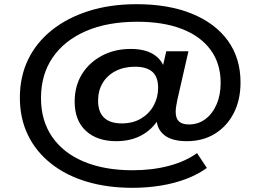

<svg xmlns="http://www.w3.org/2000/svg" viewBox="-20 -735 1245 918"><path d="M614 163Q493 163 394.5 133.5Q296 104 224 47Q152 -10 113.5 -89.5Q75 -169 75 -268Q75 -369 114.5 -450.5Q154 -532 228 -591Q302 -650 404.5 -682.5Q507 -715 633 -715Q786 -715 897.5 -669.5Q1009 -624 1069.5 -540.5Q1130 -457 1130 -341Q1130 -257 1097.5 -194Q1065 -131 1007.5 -95.5Q950 -60 873 -60Q801 -60 764.5 -90Q728 -120 728 -173L748 -184Q719 -125 664.5 -92.5Q610 -60 536 -60Q444 -60 390.5 -109.5Q337 -159 337 -249Q337 -323 371 -379Q405 -435 466 -468Q527 -501 605 -501Q670 -501 711 -477Q752 -453 767 -407H756L775 -490H881L828 -258Q826 -246 823 -230.5Q820 -215 820 -200Q820 -169 835.5 -154.5Q851 -140 883 -140Q928 -140 962 -165.5Q996 -191 1015.5 -236Q1035 -281 1035 -339Q1035 -431 987 -496.5Q939 -562 850 -596.5Q761 -631 637 -631Q493 -631 390 -586Q287 -541 231.5 -459.5Q176 -378 176 -266Q176 -158 229.5 -80.5Q283 -3 381.5 38Q480 79 614 79Q708 79 787.5 58Q867 37 922 -3L969 68Q928 98 872.5 119.5Q817 141 751 152Q685 163 614 163ZM562 -145Q615 -145 654 -168Q693 -191 714.5 -230Q736 -269 736 -315Q736 -368 708 -392Q680 -416 626 -416Q573 -416 533 -395.5Q493 -375 471 -338.5Q449 -302 449 -253Q449 -200 477.5 -172.5Q506 -145 562 -145Z"/></svg>

Font: Nunito Sans 10pt Expanded
Style: Bold
Weight: 700
Width: 7
Designer: Vernon Adams
Foundry: Vernon Adams
Version: Version 3.101;gftools[0.9.27]